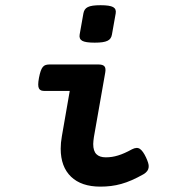

<svg xmlns="http://www.w3.org/2000/svg" viewBox="-20 -695 640 726"><path d="M403.3 -564.5Q401.9 -556.2 397.9 -550.3Q394 -544.4 386.5 -540.8Q378.9 -537.1 367.2 -535.4Q355.5 -533.7 337.9 -533.7Q303.2 -533.7 290.8 -540.8Q278.3 -547.9 281.2 -564.5L295.4 -644.5Q296.9 -652.8 300.8 -658.7Q304.7 -664.6 312 -668.2Q319.3 -671.9 331.1 -673.6Q342.8 -675.3 360.4 -675.3Q395 -675.3 407.7 -668.2Q420.4 -661.1 417.5 -644.5ZM149.4 -351.1Q141.1 -351.1 135.7 -353Q130.4 -355 127.4 -360.4Q124.5 -365.7 124.5 -375.5Q124.5 -385.3 127.4 -400.9Q130.4 -416.5 133.8 -426.3Q137.2 -436 141.8 -441.7Q146.5 -447.3 152.6 -449.2Q158.7 -451.2 167 -451.2H352.5Q369.1 -451.2 375 -444.1Q380.9 -437 377.9 -420.4L335 -176.3Q334 -169.4 333.3 -162.8Q332.5 -156.2 332.5 -150.4Q332.5 -124 344.5 -112.1Q356.4 -100.1 379.9 -100.1Q392.1 -100.1 403.3 -101.8Q414.6 -103.5 426.5 -107.2Q438.5 -110.8 451.2 -116.5Q463.9 -122.1 479 -130.4Q497.6 -140.1 509.3 -131.8Q521 -123.5 532.2 -99.6Q537.1 -88.9 540 -79.8Q543 -70.8 542.2 -63Q541.5 -55.2 536.9 -48.6Q532.2 -42 522.5 -36.1Q499 -22.9 478.5 -13.9Q458 -4.9 438.5 0.5Q418.9 5.9 399.7 8.3Q380.4 10.7 359.4 10.7Q287.6 10.7 248.5 -26.9Q209.5 -64.5 209.5 -132.8Q209.5 -154.8 213.9 -179.7L243.7 -351.1Z"/></svg>

Font: Courier Prime
Style: Bold Italic
Weight: 700
Monospace: yes
Designer: Alan Dague-Greene
Foundry: Quote-Unquote Apps
Version: Version 1.202